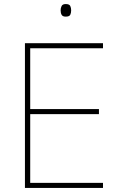

<svg xmlns="http://www.w3.org/2000/svg" viewBox="-20 -927 590 947"><path d="M488 0H103V-714H488V-689H129V-389H468V-364H129V-25H488ZM304 -907Q322 -907 326.5 -897.5Q331 -888 331 -876Q331 -863 326.5 -854Q322 -845 304 -845Q289 -845 284 -854Q279 -863 279 -876Q279 -888 284 -897.5Q289 -907 304 -907Z"/></svg>

Font: Noto Sans Sinhala UI Thin
Style: Regular
Weight: 100
Designer: Jelle Bosma - Monotype Design Team
Foundry: Monotype Imaging Inc.
Version: Version 2.006; ttfautohint (v1.8.4.7-5d5b)